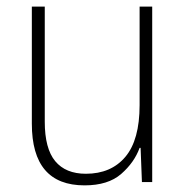

<svg xmlns="http://www.w3.org/2000/svg" viewBox="-20 -549 562 579"><path d="M439 -529V0H408L404 -103H401Q385 -59 345.5 -24.5Q306 10 235 10Q76 10 76 -176V-529H115V-182Q115 -101 146.5 -63Q178 -25 239 -25Q315 -25 358 -76Q401 -127 401 -232V-529Z"/></svg>

Font: Noto Sans Khmer UI SemiCondensed ExtraLight
Style: Regular
Weight: 200
Width: 4
Designer: Danh Hong and the Monotype Design Team
Foundry: Monotype Imaging Inc.
Version: Version 2.002; ttfautohint (v1.8.4.7-5d5b)